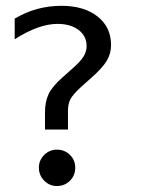

<svg xmlns="http://www.w3.org/2000/svg" viewBox="-20 -624 539 644"><path d="M208 -189.5H130.9V-246.6Q130.9 -283.2 143.1 -308.6Q155.3 -334 189.5 -364.3L225.6 -396.5Q251 -418.9 260.7 -435.3Q270.5 -451.7 270.5 -469.7Q270.5 -502.9 243.7 -523.4Q216.8 -543.9 172.9 -543.9Q141.6 -543.9 105.5 -531Q69.3 -518.1 29.3 -492.2V-561.5Q67.4 -584 106 -594.2Q144.5 -604.5 186.5 -604.5Q261.7 -604.5 307.1 -568.8Q352.5 -533.2 352.5 -473.1Q352.5 -444.8 338.4 -420.7Q324.2 -396.5 286.1 -362.8L251 -331.5Q223.6 -306.2 215.8 -290.5Q208 -274.9 208 -252.9ZM110.4 -61.5Q110.4 -86.4 128.2 -104.2Q146 -122.1 170.9 -122.1Q196.8 -122.1 214.6 -104.5Q232.4 -86.9 232.4 -61.5Q232.4 -35.6 214.6 -17.8Q196.8 0 170.9 0Q146 0 128.2 -18.1Q110.4 -36.1 110.4 -61.5Z"/></svg>

Font: BabelStone Irk Bitig
Style: Regular
Weight: 400
Designer: Andrew West
Foundry: BabelStone
Version: Version 1.03 June 7, 2023